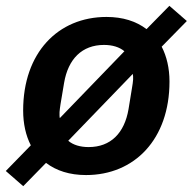

<svg xmlns="http://www.w3.org/2000/svg" viewBox="-29 -586 659 656"><path d="M50.4 50.1 128.2 -29.5C163.7 -2.5 209.2 12.1 264.9 12.1C430.8 12.1 550.1 -110.4 550.1 -307.5C550.1 -353 540.5 -393.5 523.4 -426.5L609.4 -514.2L549.7 -566.1L471.6 -486.5C436.1 -513.5 390.6 -528.1 334.9 -528.1C169 -528.1 50.1 -405.5 50.1 -208.5C50.1 -163 59.3 -122.5 76.3 -89.5L-9.2 -1.8ZM174.4 -203.1C175.1 -210.9 176.1 -220.5 177.9 -230.8L190 -302.9C203.8 -384.6 251.4 -432.5 326.3 -432.5C355.1 -432.5 379.3 -425.1 396 -410.9L175.4 -182.5C174 -187.5 174.4 -195 174.4 -203.1ZM204.2 -105.1 424.7 -333.5C425.8 -328.5 426.1 -321.7 425.8 -314.3C425.1 -306.5 424 -295.8 421.9 -285.2L410.2 -213.4C396.3 -131.4 349.4 -83.5 273.8 -83.5C245 -83.5 220.5 -90.9 204.2 -105.1Z"/></svg>

Font: Margiela Mono Italic SmBold It
Style: Regular
Weight: 600
Designer: Mike Abbink, Paul van der Laan, Pieter van Rosmalen
Foundry: Bold Monday
Version: Version 2.003 2021